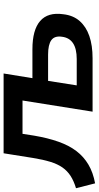

<svg xmlns="http://www.w3.org/2000/svg" viewBox="239 -773 548 1066"><g transform="rotate(-90 513.0 -240.0)"><path d="M28 14 1 -92Q41 -104 69 -122Q97 -140 116 -167Q135 -194 147.5 -234.5Q160 -275 169 -331L195 -494H638L612 -334H773Q880 -334 929.5 -291Q979 -248 967 -163Q961 -108 929.5 -72Q898 -36 846 -18Q794 0 723 0H426L488 -389H303L293 -325Q280 -248 259 -189Q238 -130 207 -89.5Q176 -49 132 -23Q88 3 28 14ZM572 -88H718Q775 -88 806 -108.5Q837 -129 842 -170Q848 -211 823 -229Q798 -247 743 -247H597Z"/></g></svg>

Font: Nunito Sans 10pt SemiExpanded
Style: Bold Italic
Weight: 700
Width: 6
Italic angle: -9°
Designer: Vernon Adams
Foundry: Vernon Adams
Version: Version 3.101;gftools[0.9.27]